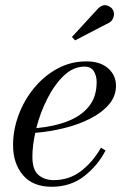

<svg xmlns="http://www.w3.org/2000/svg" viewBox="-20 -705 502 735"><path d="M398.5 -618.5 267.5 -550.5 255.5 -563.5 356 -673Q372 -688.5 388.5 -684.2Q405 -680 412 -667.5Q419 -655 414.8 -640.2Q410.5 -625.5 398.5 -618.5ZM104 -105Q104 -55 127.2 -35.2Q150.5 -15.5 185.5 -15.5Q245 -15.5 290.2 -50.2Q335.5 -85 366.5 -139.5L384 -129Q355 -72 302.8 -31Q250.5 10 178 10Q106 10 68 -34.5Q30 -79 30 -150Q30 -207.5 51 -264.2Q72 -321 110 -367.5Q148 -414 199.2 -442Q250.5 -470 310.5 -470Q364.5 -470 394.2 -443.2Q424 -416.5 424 -377Q424 -336.5 397 -305Q370 -273.5 325.2 -250.8Q280.5 -228 225.5 -214.5Q170.5 -201 115 -196.5Q104 -147 104 -105ZM303.5 -450Q260.5 -450 224.2 -415.2Q188 -380.5 160.8 -326.5Q133.5 -272.5 119 -214.5Q186.5 -220.5 238.8 -240.8Q291 -261 320.5 -297.8Q350 -334.5 350 -391Q350 -414.5 339.2 -432.2Q328.5 -450 303.5 -450Z"/></svg>

Font: Bodoni* 11pt
Style: Italic
Weight: 400
Italic angle: -13°
Version: Version 2.3